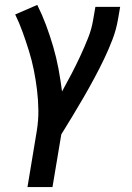

<svg xmlns="http://www.w3.org/2000/svg" viewBox="-20 -548 540 783"><path d="M92 215 130 -14Q137 -57 136.5 -98.5Q136 -140 131 -181Q126 -222 118 -262Q110 -302 98 -340.5Q86 -379 72.5 -416.5Q59 -454 42 -489L132 -528Q152 -488 168 -445Q184 -402 197 -357.5Q210 -313 218.5 -267.5Q227 -222 233 -175Q253 -211 271.5 -246.5Q290 -282 307 -318.5Q324 -355 339 -392.5Q354 -430 360 -468L369 -520H470L461 -468Q454 -427 438.5 -386.5Q423 -346 404 -306.5Q385 -267 364 -228Q343 -189 321 -151Q299 -113 276 -75Q253 -37 230 0L194 215Z"/></svg>

Font: Iosevka Semibold Oblique
Style: Regular
Weight: 600
Italic angle: -9°
Monospace: yes
Designer: Belleve Invis
Foundry: Belleve Invis
Version: Version 32.5.0; ttfautohint (v1.8.4)